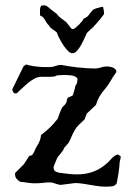

<svg xmlns="http://www.w3.org/2000/svg" viewBox="-20 -699 503 726"><path d="M210.4 0Q205.1 0 200 -1.5Q194.8 -2.9 189.9 -4.6Q185.1 -6.3 179.9 -7.8Q174.8 -9.3 168.9 -9.3Q156.2 -9.3 142.8 -7.6Q129.4 -5.9 114.7 -5.9Q107.9 -5.9 102.5 -6.1Q97.2 -6.3 92 -7.1Q86.9 -7.8 81.5 -8.5Q76.2 -9.3 69.3 -10.3L56.6 -11.7Q49.8 -15.1 43.5 -22.2Q37.1 -29.3 37.1 -38.1V-44.9L70.8 -78.6L87.9 -105.5Q89.8 -108.9 91.6 -109.6Q93.3 -110.4 94.7 -110.4Q96.2 -110.4 98.1 -111.1Q100.1 -111.8 103 -114.7Q108.9 -123 112.1 -131.6Q115.2 -140.1 120.1 -147Q126.5 -157.2 130.4 -167.2Q134.3 -177.2 135.3 -188.5Q146.5 -197.3 156 -205.3Q165.5 -213.4 173.3 -221.2Q180.7 -229 186.8 -236.3Q192.9 -243.7 198.2 -250Q204.6 -270.5 212.9 -288.1Q214.8 -293.5 220.7 -298.6Q226.6 -303.7 229.5 -309.1Q232.9 -314.9 232.9 -320.1Q232.9 -325.2 237.3 -330.1L253.4 -336.9Q254.9 -337.9 256.6 -343Q258.3 -348.1 260.3 -354.2Q262.2 -360.4 263.4 -366.5Q264.6 -372.6 265.1 -375Q269.5 -378.4 271.2 -386.7Q272.9 -395 272.9 -399.4Q272.9 -402.8 270 -405.5Q267.1 -408.2 262.9 -410.2Q258.8 -412.1 254.6 -413.1Q250.5 -414.1 247.6 -414.1Q240.7 -414.6 234.1 -415Q227.5 -415.5 222.2 -415.5L195.8 -414.1Q190.4 -410.6 184.3 -409.7Q178.2 -408.7 171.4 -408.7H135.3Q122.1 -408.2 108.9 -400.9Q95.7 -393.6 83.7 -383.5Q71.8 -373.5 61.3 -363.3Q50.8 -353 43 -346.2L37.1 -345.7Q32.7 -345.7 29.8 -351.1Q26.9 -356.4 26.4 -361.3L69.3 -448.7Q69.8 -449.7 72.5 -450.9Q75.2 -452.1 77.6 -454.6H82Q87.4 -452.6 89.6 -451.9Q91.8 -451.2 93.5 -451.2Q95.2 -451.2 97.4 -450.9Q99.6 -450.7 104.5 -449.2Q113.8 -447.8 121.6 -447Q129.4 -446.3 136.7 -445.8Q144 -445.3 151.4 -445.3Q158.7 -445.3 167 -445.3Q179.2 -445.3 189.7 -449.5Q200.2 -453.6 210.9 -453.6Q273.4 -441.4 337.9 -439.9Q350.1 -439.9 361.1 -443.8Q372.1 -447.8 383.3 -447.8Q387.2 -447.8 393.3 -447Q399.4 -446.3 405.3 -444.1Q411.1 -441.9 415.5 -438Q419.9 -434.1 419.9 -428.2L418.9 -424.8Q408.2 -410.6 398.7 -393.8Q389.2 -377 378.4 -364.3Q365.7 -350.1 356.9 -335.2Q348.1 -320.3 342.8 -302.2L308.1 -269.5L299.8 -247.6L277.8 -226.6Q269.5 -218.3 264.4 -210Q259.3 -201.7 255.4 -193.4Q251.5 -185.1 247.8 -176.3Q244.1 -167.5 238.8 -158.2L223.6 -141.1Q219.2 -129.9 211.9 -121.6Q204.6 -113.3 199.2 -106.4Q193.8 -97.7 190.7 -88.4Q187.5 -79.1 183.1 -69.3Q182.6 -68.4 182.6 -67.9V-65.9Q182.6 -53.7 191.9 -49.6Q201.2 -45.4 211.9 -44.9Q218.3 -43.9 226.1 -43Q233.9 -42 241.7 -41.3Q249.5 -40.5 257.1 -40Q264.6 -39.6 271 -39.6Q306.2 -39.6 334.5 -50.5Q362.8 -61.5 387.7 -84.5Q393.6 -90.3 397.2 -94.5Q400.9 -98.6 404.3 -102.1Q407.7 -105.5 412.1 -108.6Q416.5 -111.8 423.8 -114.7Q426.3 -114.7 431.2 -111.8Q436 -108.9 436.5 -106.4Q436.5 -102.5 435.1 -96.7Q433.6 -90.8 432.6 -86.9Q431.6 -67.4 428.5 -46.9Q425.3 -26.4 421.4 -5.9Q415 3.9 403.8 5.4Q392.6 6.8 378.4 6.8Q363.8 6.8 349.1 4.6Q334.5 2.4 320.3 0Q306.2 -2.4 292 -4.6Q277.8 -6.8 263.7 -6.8ZM166 -602.1Q160.6 -606.4 157.2 -611.8Q153.8 -617.2 150.6 -622.8Q147.5 -628.4 143.1 -633.1Q138.7 -637.7 131.3 -640.6V-662.1Q131.3 -666 132.1 -669.7Q132.8 -673.3 137.7 -678.7H149.4Q153.8 -677.7 156.7 -676Q159.7 -674.3 162.6 -671.9Q165.5 -669.4 168.9 -666.3Q172.4 -663.1 177.7 -659.2L195.3 -646Q199.7 -639.6 204.1 -635.5Q208.5 -631.3 212.4 -628.7Q216.3 -626 219 -624.3Q221.7 -622.6 222.7 -621.1Q227.5 -618.7 231.9 -613.5Q236.3 -608.4 240.5 -602.8Q244.6 -597.2 248 -593Q251.5 -588.9 254.9 -588.9Q258.8 -588.9 265.6 -594.2Q272.5 -599.6 279.1 -606.2Q285.6 -612.8 290.5 -619.1Q295.4 -625.5 295.4 -627.9Q307.1 -632.8 312.3 -638.4Q317.4 -644 321 -649.2Q324.7 -654.3 329.1 -659.2Q333.5 -664.1 343.8 -667.5Q345.2 -667.5 348.4 -668.5Q351.6 -669.4 355.2 -670.4Q358.9 -671.4 362.3 -672.4Q365.7 -673.3 368.2 -673.3Q369.6 -672.9 370.6 -668.9Q371.6 -665 372.3 -660.2Q373 -655.3 373.3 -651.4Q373.5 -647.5 373.5 -647Q373.5 -645.5 368.4 -638.9Q363.3 -632.3 356.9 -624.5Q350.6 -616.7 344.5 -609.9Q338.4 -603 336.4 -602.1Q336.4 -599.6 331.8 -595.7Q327.1 -591.8 321.5 -586.9Q315.9 -582 310.8 -576.7Q305.7 -571.3 304.7 -565.4Q300.8 -558.1 295.7 -546.6Q290.5 -535.2 283.9 -524.2Q277.3 -513.2 269.8 -505.4Q262.2 -497.6 253.4 -497.6Q246.1 -497.6 237.5 -505.9Q229 -514.2 221.4 -525.4Q213.9 -536.6 207.8 -547.9Q201.7 -559.1 198.7 -565.4L195.3 -575.7Q193.8 -577.6 189 -581.1Q184.1 -584.5 179 -588.1Q173.8 -591.8 169.9 -595.5Q166 -599.1 166 -602.1Z"/></svg>

Font: IM FELL English
Style: Regular
Weight: 400
Designer: Igino Marini
Foundry: Igino Marini
Version: 3.00